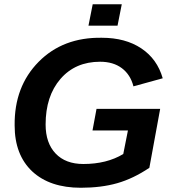

<svg xmlns="http://www.w3.org/2000/svg" viewBox="-20 -876 818 905"><path d="M361 9Q215 9 132 -68Q49 -146 49 -285Q47 -468 162 -584.5Q277 -701 460 -698Q571 -698 646 -648Q721 -598 747 -507L609 -469Q595 -524 554.5 -554.5Q514 -585 452 -585Q335 -585 265 -504Q195 -423 195 -289Q195 -202 242 -152.5Q289 -103 373 -103Q483 -103 561 -150L583 -261H416L435 -363H735L684 -85Q608 -34 532.5 -12.5Q457 9 361 9ZM534 -755H397L417 -856H554Z"/></svg>

Font: Libra Sans
Style: Bold Italic
Weight: 700
Italic angle: -12°
Foundry: Context Ltd
Version: Version 1.002